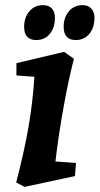

<svg xmlns="http://www.w3.org/2000/svg" viewBox="-20 -714 388 748"><path d="M114 -415 44 -420V-468L230 -512L268 -485Q248 -409 228 -298.5Q208 -188 196 -85L276 -79L272 -28L76 14L43 -3Q75 -126 91.5 -222Q108 -318 114 -415ZM228 -610Q228 -646 248.5 -670Q269 -694 301 -694Q324 -694 336 -680.5Q348 -667 348 -645Q348 -606 328 -582Q308 -558 275 -558Q228 -558 228 -610ZM74 -610Q74 -646 94.5 -670Q115 -694 147 -694Q170 -694 182 -681Q194 -668 194 -645Q194 -606 174 -582Q154 -558 121 -558Q74 -558 74 -610Z"/></svg>

Font: Andada Pro ExtraBold
Style: Italic
Weight: 800
Italic angle: -6.99998°
Designer: Carolina Giovagnoli
Foundry: Huerta Tipografica
Version: Version 3.005; ttfautohint (v1.8.4)